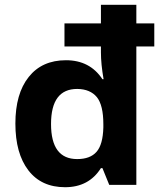

<svg xmlns="http://www.w3.org/2000/svg" viewBox="-20 -780 689 810"><path d="M305.7 -108.9Q360.4 -108.9 387.2 -139.4Q414.1 -169.9 416 -242.2V-255.9Q416 -335.9 388.7 -370.1Q360.4 -404.3 305.7 -404.8Q195.3 -404.8 195.3 -256.8Q195.3 -108.9 305.7 -108.9ZM412.1 -445.8H417Q405.8 -509.8 405.8 -559.1V-584H252V-681.2H405.8V-759.8H555.2V-681.2H630.9V-584H555.2V0H440.9L412.1 -70.8H405.8Q355 9.8 254.6 9.8Q154.3 9.8 99.6 -61.5Q44.9 -132.8 44.9 -258.8Q44.9 -384.8 101.1 -455.3Q157.2 -525.9 258.3 -525.9Q359.4 -525.9 412.1 -445.8Z"/></svg>

Font: NotoSans-Bold
Style: Bold
Weight: 700
Designer: Monotype Design team
Foundry: Monotype Imaging Inc.
Version: Version 1.04